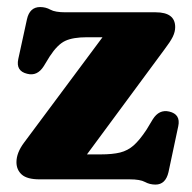

<svg xmlns="http://www.w3.org/2000/svg" viewBox="-20 -496 530 531"><path d="M435 -359.5 220.5 -69H258.5Q291 -69 312.2 -74.2Q333.5 -79.5 350 -94.2Q366.5 -109 385 -137L402.5 -166Q420 -194 448 -187.5Q480 -180 473 -147L446 -20Q438 14.5 410 14.5Q394 14.5 380.8 7.2Q367.5 0 338.5 0H89.5Q55 0 40.2 -13.2Q25.5 -26.5 25.5 -47.5Q25.5 -73.5 46.5 -101.5L263.5 -393H220.5Q182 -393 160.5 -383Q139 -373 117.5 -340L101 -313Q83 -284.5 55 -292Q23.5 -299.5 30.5 -332.5L54.5 -442.5Q62 -476.5 91 -476.5Q106.5 -476.5 119.5 -469.2Q132.5 -462 161 -462H410.5Q464.5 -462 464.5 -421Q464.5 -408 457.8 -394.2Q451 -380.5 435 -359.5Z"/></svg>

Font: Fraunces 72pt S100
Style: Bold
Weight: 700
Version: Version 1.000; ttfautohint (v1.8.3)